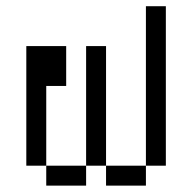

<svg xmlns="http://www.w3.org/2000/svg" viewBox="-20 -582 540 602"><path d="M500 -62.5H437.5V-562.5H500ZM62.5 -437.5H187.5V-312.5H125V-62.5H62.5ZM125 -62.5H250V0H125ZM250 -437.5H312.5V-62.5H250ZM312.5 -62.5H437.5V0H312.5Z"/></svg>

Font: 寒蝉点阵体 16px
Style: Regular
Weight: 400
Designer: Designed by Warren2060
Foundry: ChillType
Version: Version 1.000